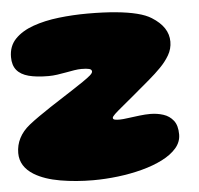

<svg xmlns="http://www.w3.org/2000/svg" viewBox="-49 -666 779 750"><g transform="rotate(-5 341.0 -291.0)"><path d="M286.5 34.5Q220 34.5 158.5 24Q97 13.5 56.5 -11Q30.5 -27 17.2 -48.5Q4 -70 4 -96.5Q4 -127.5 17.8 -154.5Q31.5 -181.5 59 -203.5Q76.5 -217.5 98.8 -233Q121 -248.5 145.2 -264.5Q169.5 -280.5 193.8 -296Q218 -311.5 239.8 -325.8Q261.5 -340 278.5 -351.5Q299 -365.5 309 -374.2Q319 -383 319 -389Q319 -397 308.8 -399.8Q298.5 -402.5 278.5 -402.5Q266 -402.5 250.2 -400Q234.5 -397.5 217.2 -394.2Q200 -391 182.5 -388.5Q165 -386 148.5 -386Q101.5 -386 70.5 -394.2Q39.5 -402.5 24 -421.5Q8.5 -440.5 8.5 -472.5Q8.5 -515.5 35.2 -543.2Q62 -571 107 -587Q152 -603 207.8 -609.5Q263.5 -616 321.5 -616Q383 -616 431.2 -611.5Q479.5 -607 514.2 -598.2Q549 -589.5 570 -576Q602 -556 618 -531.8Q634 -507.5 634 -478.5Q634 -450.5 619.8 -426Q605.5 -401.5 584 -379.8Q562.5 -358 540 -339Q529 -329.5 518 -320.2Q507 -311 496 -301.8Q485 -292.5 474 -283.2Q463 -274 452 -264.8Q441 -255.5 430 -246.5Q405 -226 394.5 -216Q384 -206 384 -201.5Q384 -198.5 386 -196.5Q388 -194.5 394 -193.5Q400 -192.5 411 -192.5Q422 -192.5 443.2 -195.5Q464.5 -198.5 488.2 -201.2Q512 -204 530.5 -204Q558 -204 582 -196.2Q606 -188.5 621.2 -169.2Q636.5 -150 636.5 -114.5Q636.5 -85 616 -61.2Q595.5 -37.5 560 -19.5Q524.5 -1.5 479.2 10.5Q434 22.5 384.5 28.5Q335 34.5 286.5 34.5Z"/></g></svg>

Font: Gluten Thin Black
Style: Regular
Weight: 900
Version: Version 1.300